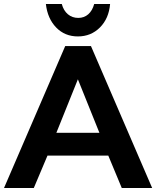

<svg xmlns="http://www.w3.org/2000/svg" viewBox="-27 -934 776 954"><path d="M511 -161 578 0H729L425 -705H297L-7 0H141L209 -161ZM360 -540 467 -274H253ZM362 -845Q332 -845 310.5 -863Q289 -881 280 -914H201Q209 -842 252 -797.5Q295 -753 360 -753Q425 -753 469.5 -797.5Q514 -842 520 -914H441Q432 -881 411.5 -863Q391 -845 362 -845Z"/></svg>

Font: Geom SemiBold
Style: Bold
Weight: 600
Version: Version 1.102